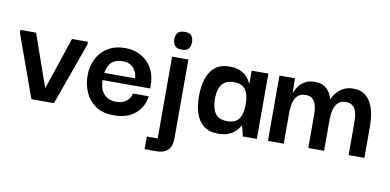

<svg xmlns="http://www.w3.org/2000/svg" viewBox="-75 -790 2418 1189"><g transform="rotate(10 1134.0 -195.5)"><path d="M321.3 -410.7H421.3V-394L280.3 0H138.3L-3.3 -393.3V-410.7H95.3L209.7 -84.3H211.7Z M659 10Q588 10 543.3 -20.3Q498.7 -50.7 477.5 -98.7Q456.3 -146.7 455.3 -198.7Q454.3 -261 478.7 -309.5Q503 -358 548.5 -385.3Q594 -412.7 655.7 -412.7Q711.3 -412.7 755 -389Q798.7 -365.3 824.2 -322Q849.7 -278.7 851 -218.7Q851.3 -216.7 851.3 -207.5Q851.3 -198.3 851.3 -193H552.3Q552.3 -135.7 580.5 -105.3Q608.7 -75 657 -75Q695 -75 720.5 -93.8Q746 -112.7 751.3 -143.7H850.3Q845.7 -101 822 -65.8Q798.3 -30.7 757.3 -10.3Q716.3 10 659 10ZM554.7 -238.7H748.7Q748.3 -246.3 745 -261.2Q741.7 -276 731.7 -291.8Q721.7 -307.7 703 -318.7Q684.3 -329.7 653.7 -329.7Q624.3 -329.7 605.3 -319.8Q586.3 -310 576 -295.2Q565.7 -280.3 560.8 -265Q556 -249.7 554.7 -238.7Z M1001.7 -463.7Q968.3 -463.7 956.7 -480.8Q945 -498 945 -520.3Q945 -542 956.7 -558.7Q968.3 -575.3 1001.7 -575.3Q1035.3 -575.3 1046 -558.7Q1056.7 -542 1056.7 -520.3Q1056.7 -498 1046 -480.8Q1035.3 -463.7 1001.7 -463.7ZM950.7 -410.7H1053V81Q1053 135.3 1028.3 159.3Q1003.7 183.3 955 183.3H882.3V103.7H950.7Z M1313.7 9.7Q1257.7 9.7 1223 -16.8Q1188.3 -43.3 1172.7 -90.5Q1157 -137.7 1157 -200Q1157 -263.3 1173 -311Q1189 -358.7 1223.7 -385.5Q1258.3 -412.3 1313.7 -412.3Q1350 -412.3 1374.3 -402.3Q1398.7 -392.3 1414.2 -378Q1429.7 -363.7 1438 -350.2Q1446.3 -336.7 1449.3 -329.3H1451V-410.7H1556V0H1467.7L1451.3 -67.3H1449.3Q1446.7 -60 1438 -47.3Q1429.3 -34.7 1413.5 -21.5Q1397.7 -8.3 1373.2 0.7Q1348.7 9.7 1313.7 9.7ZM1355.7 -76.3Q1393.3 -76.3 1414 -92.3Q1434.7 -108.3 1442.7 -136.5Q1450.7 -164.7 1450.7 -199Q1450.7 -235.7 1442.3 -263.3Q1434 -291 1413.3 -306.3Q1392.7 -321.7 1355.7 -321.7Q1316.7 -321.7 1295.2 -304.8Q1273.7 -288 1265.5 -260.5Q1257.3 -233 1257.3 -199.3Q1257.3 -165.3 1265.7 -137.3Q1274 -109.3 1295.5 -92.8Q1317 -76.3 1355.7 -76.3Z M1625.7 0V-410.7H1723.3L1725 -322H1727Q1728 -325.7 1734.7 -339.5Q1741.3 -353.3 1755.5 -369.8Q1769.7 -386.3 1792.7 -398.5Q1815.7 -410.7 1850 -410.7Q1883.3 -410.7 1905.3 -398Q1927.3 -385.3 1940.5 -365.3Q1953.7 -345.3 1960.3 -322H1962.3Q1963.3 -326.3 1971 -340.2Q1978.7 -354 1993.8 -370.5Q2009 -387 2033.5 -398.8Q2058 -410.7 2093 -410.7Q2131.7 -410.7 2157.2 -394.5Q2182.7 -378.3 2198 -352.5Q2213.3 -326.7 2220.7 -297.8Q2228 -269 2230.2 -242.5Q2232.3 -216 2232.3 -199.3V0H2133V-200Q2133 -216 2131.7 -236.3Q2130.3 -256.7 2123.7 -276.2Q2117 -295.7 2102 -308.2Q2087 -320.7 2059.7 -320.7Q2027.3 -320.7 2009.5 -302.2Q1991.7 -283.7 1985.2 -255.2Q1978.7 -226.7 1978.7 -196V0H1879.3V-200Q1879.3 -216 1878 -236.3Q1876.7 -256.7 1870 -276.2Q1863.3 -295.7 1848.3 -308.2Q1833.3 -320.7 1806 -320.7Q1773.7 -320.7 1755.8 -302.2Q1738 -283.7 1731.5 -255.2Q1725 -226.7 1725 -196V0Z"/></g></svg>

Font: Darker Grotesque Light
Style: Regular
Weight: 300
Designer: Gabriel Lam
Foundry: TypeRant
Version: Version 1.000;gftools[0.9.28]